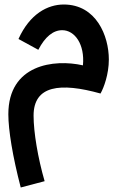

<svg xmlns="http://www.w3.org/2000/svg" viewBox="-20 -440 539 852"><path d="M72 392 178 364C148 260 129 147 129 73C129 -61 247 -75 426 -25C441 -51 463 -111 463 -176C463 -281 407 -420 263 -420C191 -420 112 -378 62 -267L150 -219C180 -277 216 -306 256 -306C312 -306 357 -243 348 -150C220 -179 17 -154 17 67C17 137 36 254 72 392Z"/></svg>

Font: Noto Sans Arabic SemCond SemBd
Style: Regular
Weight: 600
Width: 4
Designer: Monotype Design Team, Nadine Chahine, Nizar Qandah and Khaled Hosny
Foundry: Monotype Imaging Inc.
Version: Version 2.012